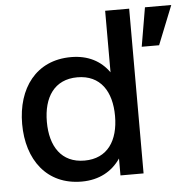

<svg xmlns="http://www.w3.org/2000/svg" viewBox="-52 -772 831 836"><g transform="rotate(-5 363.5 -354.0)"><path d="M543 0V-720H438V-451C402 -502 347 -532 272 -532C119 -532 35 -416 35 -260C35 -104 119 12 272 12C349 12 406 -21 442 -74V0ZM292 -78C191 -78 143 -153 143 -260C143 -367 191 -442 292 -442C393 -442 441 -367 441 -260C441 -153 393 -78 292 -78ZM583 -550H659L727 -720H612Z"/></g></svg>

Font: Aspekta 500
Style: Regular
Weight: 500
Designer: Ivo Dolenc
Version: Version 2.100